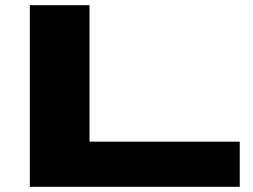

<svg xmlns="http://www.w3.org/2000/svg" viewBox="-20 -720 977 740"><path d="M95 0V-700H325V-174H904V0Z"/></svg>

Font: Georama ExtraExtended
Style: Bold
Weight: 700
Width: 8
Designer: Jean-Baptiste Levee
Foundry: Production Type
Version: Version 1.000